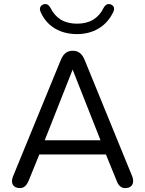

<svg xmlns="http://www.w3.org/2000/svg" viewBox="-20 -930 724 957"><path d="M73 7C93 9 109 3 123 -30L176 -160H508L561 -30C570 -5 585 11 612 7C642 4 650 -23 639 -51L402 -631C388 -666 367 -677 343 -677C318 -677 297 -666 283 -631L45 -51C31 -17 46 5 73 7ZM342 -583 481 -231H203ZM364 -760C442 -760 509 -796 544 -869C554 -889 547 -902 532 -908C517 -913 506 -908 496 -890C471 -840 429 -812 364 -812C299 -812 257 -840 232 -890C222 -908 211 -913 196 -908C181 -902 174 -889 183 -869C216 -795 284 -760 364 -760Z"/></svg>

Font: SN Pro Book
Style: Regular
Weight: 350
Designer: Tobias Whetton
Foundry: Supernotes
Version: Version 1.003;Glyphs 3.3 (3324)